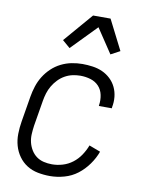

<svg xmlns="http://www.w3.org/2000/svg" viewBox="-86 -818 672 887"><g transform="rotate(10 250.0 -374.5)"><path d="M210 8Q181 8 153 2.5Q125 -3 102 -17.5Q79 -32 63 -54.5Q47 -77 39.5 -103.5Q32 -130 32.5 -159Q33 -188 38 -218L58 -338Q62 -362 70 -387Q78 -412 92 -434.5Q106 -457 125.5 -475.5Q145 -494 169 -506Q193 -518 218.5 -523Q244 -528 269 -528Q293 -528 317.5 -524.5Q342 -521 363 -511.5Q384 -502 401 -486Q418 -470 428 -449Q438 -428 440.5 -404Q443 -380 438 -355V-350H377V-353Q381 -378 376 -402Q371 -426 355.5 -442.5Q340 -459 317 -466Q294 -473 269 -473Q251 -473 232.5 -469Q214 -465 197 -455.5Q180 -446 166 -431.5Q152 -417 142 -400Q132 -383 126.5 -365Q121 -347 118 -329L98 -209Q95 -188 94 -168Q93 -148 97.5 -129.5Q102 -111 112 -94.5Q122 -78 137 -67Q152 -56 171 -51.5Q190 -47 210 -47Q235 -47 260 -54.5Q285 -62 306 -78Q327 -94 342 -116.5Q357 -139 366 -163L419 -143Q408 -112 387 -82.5Q366 -53 338.5 -32Q311 -11 277 -1.5Q243 8 210 8ZM197 -590 161 -621 278 -757H360L431 -617L388 -594L312 -708Z"/></g></svg>

Font: Iosevka SS18 Light
Style: Italic
Weight: 300
Italic angle: -9°
Monospace: yes
Designer: Belleve Invis
Foundry: Belleve Invis
Version: Version 25.1.1; ttfautohint (v1.8.4)